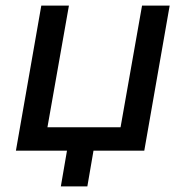

<svg xmlns="http://www.w3.org/2000/svg" viewBox="-20 -540 665 688"><path d="M128 -520 37 0H220L198 128H293L315 0H497L588 -520H489L412 -84H150L227 -520Z"/></svg>

Font: Fixel Display 20240404 Medium
Style: Italic
Weight: 500
Italic angle: -10°
Designer: AlfaBravo + MacPaw
Foundry: Kyrylo Tkachov, Marchela Mozhyna, Serhii Makarenko, Maria Weinstein, Zakhar Kryvoshyya
Version: Version 1.211;Glyphs 3.2 (3225)